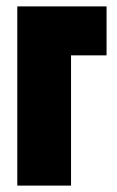

<svg xmlns="http://www.w3.org/2000/svg" viewBox="-20 -580 366 600"><path d="M34 0V-560H313V-407H202V0Z"/></svg>

Font: Tektur Condensed
Style: Bold
Weight: 700
Width: 3
Designer: Adam Jagosz
Foundry: Adam Jagosz
Version: Version 1.005;gftools[0.9.30]